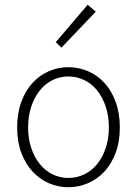

<svg xmlns="http://www.w3.org/2000/svg" viewBox="-20 -774 575 806"><path d="M267 12Q224 12 185 -5Q146 -22 116.5 -54Q87 -86 69.5 -132.5Q52 -179 52 -239Q52 -299 69.5 -346.5Q87 -394 116.5 -426Q146 -458 185 -475Q224 -492 267 -492Q310 -492 349.5 -475Q389 -458 418.5 -426Q448 -394 465.5 -346.5Q483 -299 483 -239Q483 -179 465.5 -132.5Q448 -86 418.5 -54Q389 -22 349.5 -5Q310 12 267 12ZM267 -27Q303 -27 334.5 -42.5Q366 -58 388.5 -86Q411 -114 424 -153Q437 -192 437 -239Q437 -287 424 -326Q411 -365 388.5 -393.5Q366 -422 334.5 -437.5Q303 -453 267 -453Q231 -453 200 -437.5Q169 -422 146.5 -393.5Q124 -365 111 -326Q98 -287 98 -239Q98 -192 111 -153Q124 -114 146.5 -86Q169 -58 200 -42.5Q231 -27 267 -27ZM238 -574 214 -597 348 -754 382 -725Z"/></svg>

Font: CV Source Sans Light
Style: Regular
Weight: 300
Designer: Paul D. Hunt
Foundry: Adobe Systems Incorporated
Version: Version 3.001